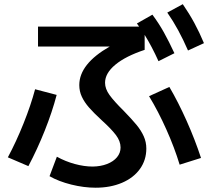

<svg xmlns="http://www.w3.org/2000/svg" viewBox="-20 -834 978 895"><path d="M210.9 -12.7 245.1 -103.5Q284.7 -81.5 328.6 -69.6Q372.6 -57.6 412.1 -57.6Q449.7 -58.1 479.2 -69.6Q508.8 -81.1 525.4 -101.1Q542 -121.1 542 -146.5Q542 -175.8 520.3 -204.6Q498.5 -233.4 453.1 -274.4Q416.5 -308.1 395 -332.8Q373.5 -357.4 361.6 -382.8Q349.6 -408.2 349.6 -437.5Q349.6 -536.1 491.7 -617.2H157.2V-710H628.4L618.2 -724.6L690.4 -765.6Q720.2 -725.6 743.7 -683.6Q767.1 -641.6 793 -585.9L718.8 -548.8Q688 -617.2 654.3 -671.4V-601.6Q565.9 -572.3 517.8 -532.5Q469.7 -492.7 469.7 -448.2Q469.7 -419.9 490.5 -391.1Q511.2 -362.3 555.7 -318.4Q594.7 -278.3 616.2 -252.2Q637.7 -226.1 649.9 -199Q662.1 -171.9 662.1 -141.6Q662.1 -87.9 632.3 -46.4Q602.5 -4.9 548.6 18.1Q494.6 41 425.8 41Q371.1 41 312.3 26.4Q253.4 11.7 210.9 -12.7ZM143.6 -418 244.1 -391.6Q223.6 -313 188.7 -225.3Q153.8 -137.7 112.3 -59.6L16.6 -100.6Q55.2 -172.4 89.6 -258.3Q124 -344.2 143.6 -418ZM674.8 -385.7 769.5 -428.7Q811 -357.9 850.1 -270.3Q889.2 -182.6 917 -97.7L817.4 -66.4Q793.5 -145.5 755.6 -230.2Q717.8 -314.9 674.8 -385.7ZM759.8 -775.4 832 -814.5Q862.3 -770.5 886 -726.8Q909.7 -683.1 930.7 -632.8L856.4 -598.6Q833.5 -650.9 810.5 -693.1Q787.6 -735.4 759.8 -775.4Z"/></svg>

Font: Pretendard JP SemiBold
Style: Regular
Weight: 600
Designer: Base glyphs from Inter by Rasmus Andersson; Hangeul glyphs from Noto Sans CJK(Source Han Sans) by Jang Soo-young and Kan
Foundry: Kil Hyung-jin
Version: Version 1.309